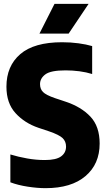

<svg xmlns="http://www.w3.org/2000/svg" viewBox="-20 -970 552 1000"><path d="M217.5 10Q174.5 10 124.2 2.2Q74 -5.5 34 -20.5V-165.5Q75 -153 121.2 -144.8Q167.5 -136.5 213.5 -136.5Q272.5 -136.5 298.2 -155.5Q324 -174.5 324 -206.5Q324 -233.5 306 -250.8Q288 -268 235.5 -286L180 -304.5Q108 -329 60.8 -380.8Q13.5 -432.5 13.5 -518.5Q13.5 -626 85.5 -688Q157.5 -750 303.5 -750Q348 -750 388.8 -744.5Q429.5 -739 460 -730V-584.5Q430 -594 393.8 -598.8Q357.5 -603.5 321.5 -603.5Q244.5 -603.5 216.5 -582.8Q188.5 -562 188.5 -532Q188.5 -506.5 204 -490.8Q219.5 -475 266 -459L321.5 -440.5Q403 -413.5 451 -362.5Q499 -311.5 499 -222.5Q499 -115.5 425.2 -52.8Q351.5 10 217.5 10ZM185.5 -795 264 -950H441.5L337.5 -795Z"/></svg>

Font: Encode Sans Cnd XBd
Style: Regular
Weight: 800
Width: 3
Designer: Multiple Designers
Foundry: Impallari Type
Version: Version 3.002; ttfautohint (v1.8.3) -l 8 -r 50 -G 200 -x 14 